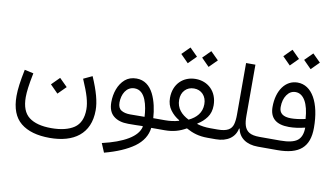

<svg xmlns="http://www.w3.org/2000/svg" viewBox="-98 -1047 2699 1543"><g transform="rotate(10 1251.5 -276.0)"><path d="M373.5 -140.1 438 -204.6 373.5 -268.6 309.6 -204.6ZM556.2 -293.9C581.1 -236.3 599.1 -189.5 609.4 -153.3C619.6 -117.2 625 -85 625 -56.2C625 15.6 602.5 66.4 558.1 96.7C513.2 126.5 451.2 141.6 372.1 141.6C292.5 141.6 231.9 125.5 190.4 93.8C148.9 62 127.9 7.8 127.9 -68.8C127.9 -90.3 129.9 -116.2 133.8 -146.5C137.7 -176.3 144.5 -216.8 154.8 -267.1L82 -283.2C62 -185.5 53.2 -119.1 53.2 -64.9C53.2 35.2 81.1 107.9 136.7 153.3C192.4 198.7 271.5 221.2 373.5 221.2C569.3 221.2 699.7 131.3 699.7 -61.5C699.7 -130.4 677.2 -213.9 627.9 -327.6Z M1095.7 2.4C1086.4 43.5 1055.7 80.1 1002.9 111.8C950.2 143.6 880.4 168.9 793.9 189L824.7 262.2C924.8 235.8 1004.9 201.2 1064.5 158.7C1123.5 115.7 1156.7 63 1164.1 0H1206.5V-79.6H1166.5C1162.1 -147.5 1147.9 -218.3 1119.1 -275.4C1089.8 -332.5 1044.9 -370.1 980 -370.1C942.4 -370.1 911.1 -359.4 886.2 -337.9C836.4 -294.9 812 -222.7 812 -147.9C812 -96.7 826.7 -59.6 856.4 -35.6C885.7 -11.7 925.3 0 975.6 0C1014.2 0 1052.7 -0.5 1092.3 -2ZM1095.7 -78.1C1056.2 -77.6 1017.1 -77.1 978.5 -77.1C947.8 -77.1 922.9 -83 904.8 -94.7C886.7 -106 877.4 -127 877.4 -157.2C877.4 -222.2 909.7 -289.6 978 -289.6C1022.5 -289.6 1050.8 -259.8 1068.8 -216.8C1086.4 -173.8 1093.8 -121.6 1095.7 -78.1Z M1362.8 -562.5 1426.8 -627 1362.8 -690.9 1298.8 -627ZM1532.7 -562.5 1597.2 -627 1532.7 -690.9 1468.8 -627ZM1270.5 -263.7C1270.5 -225.1 1280.8 -192.4 1300.8 -165.5C1320.8 -138.2 1345.2 -116.2 1375 -99.1L1374 -94.7C1339.4 -84.5 1302.2 -79.6 1261.7 -79.6H1206.5C1196.8 -79.6 1191.9 -66.4 1191.9 -40C1191.9 -13.2 1196.8 0 1206.5 0H1272C1343.8 0 1394.5 -16.1 1447.3 -45.9C1501.5 -16.1 1551.8 0 1622.6 0H1690.9V-79.6H1631.3C1591.8 -79.6 1556.2 -84.5 1523.9 -94.7L1522.9 -99.1C1552.7 -116.2 1577.1 -138.7 1597.2 -166C1616.7 -192.9 1626.5 -225.6 1626.5 -264.2C1626.5 -378.4 1548.3 -449.2 1448.7 -449.2C1347.7 -449.2 1270.5 -378.4 1270.5 -263.7ZM1448.2 -117.2C1387.7 -147 1345.7 -192.4 1345.7 -261.2C1345.7 -294.4 1355.5 -321.3 1374.5 -341.3C1393.6 -361.3 1418 -371.6 1448.7 -371.6C1478.5 -371.6 1503.4 -361.3 1522.5 -341.3C1541.5 -320.8 1551.3 -293.9 1551.3 -261.2C1551.3 -190.9 1509.3 -146.5 1448.2 -117.2Z M1864.7 -117.2C1878.4 -44.4 1939.9 0 2033.7 0H2034.2V-79.6H2033.7C1995.6 -79.6 1967.3 -85.4 1948.2 -97.2C1910.2 -120.6 1900.4 -165.5 1900.4 -227.5V-645.5H1824.2V-223.1C1824.2 -192.4 1821.3 -166 1815.4 -145C1803.2 -102.1 1769 -79.6 1690.9 -79.6C1681.2 -79.6 1676.8 -68.8 1676.8 -40C1676.8 -10.7 1681.2 0 1690.9 0C1784.2 0 1845.7 -44.4 1859.9 -117.2Z M2173.3 -687 2237.3 -751.5 2173.3 -815.4 2109.4 -751.5ZM2343.3 -687 2407.7 -751.5 2343.3 -815.4 2279.3 -751.5ZM2034.2 -79.6C2024.9 -79.6 2020 -66.4 2020 -40C2020 -13.2 2024.9 0 2034.2 0H2193.4C2372.6 0 2451.7 -70.3 2451.7 -227.1C2451.7 -432.1 2377.4 -563 2260.3 -563C2161.6 -563 2094.7 -470.2 2094.7 -335.4C2094.7 -244.6 2147 -199.2 2252 -199.2C2292 -199.2 2335.4 -205.1 2382.3 -216.8C2382.3 -167.5 2368.7 -132.3 2341.8 -111.3C2314.9 -90.3 2268.1 -79.6 2202.1 -79.6ZM2373 -285.6C2327.1 -275.4 2288.1 -270.5 2255.9 -270.5C2191.4 -270.5 2159.2 -295.4 2159.2 -345.2C2159.2 -385.7 2168.5 -419.4 2187 -445.8C2205.1 -471.7 2228.5 -484.9 2257.3 -484.9C2322.3 -484.9 2365.2 -412.1 2373 -285.6Z"/></g></svg>

Font: Estedad Regular
Style: Regular
Weight: 400
Designer: Amin Abedi
Version: Version 7.3